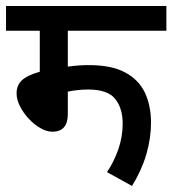

<svg xmlns="http://www.w3.org/2000/svg" viewBox="-20 -642 572 637"><path d="M205 -540V-421Q241 -426 275 -426Q350 -426 395.5 -401.5Q441 -377 461 -334Q481 -291 481 -235Q481 -183 465.5 -130Q450 -77 418 -25L335 -71Q358 -105 372.5 -146.5Q387 -188 387 -232Q387 -283 362 -314Q337 -345 273 -345Q239 -345 205 -338V-264Q205 -205 154 -205Q135 -205 114 -217Q93 -229 75 -248.5Q57 -268 46 -290Q35 -312 35 -332Q35 -359 52.5 -375.5Q70 -392 112 -404V-540H0V-622H532V-540Z"/></svg>

Font: Noto Sans SemiCondensed Medium
Style: Italic
Weight: 500
Width: 4
Italic angle: -12°
Designer: Monotype Design Team
Foundry: Monotype Imaging Inc.
Version: Version 2.013; ttfautohint (v1.8.4.7-5d5b)